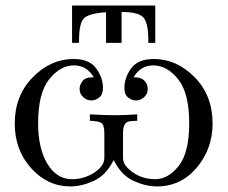

<svg xmlns="http://www.w3.org/2000/svg" viewBox="-20 -659 818 690"><path d="M33 -215Q33 -315 97.5 -381Q162 -447 244 -447Q301 -447 325.5 -413.5Q350 -380 350 -343Q350 -319 336.5 -308.5Q323 -298 308 -298Q292 -298 279 -310Q266 -322 266 -339Q266 -354 276.5 -367.5Q287 -381 310 -381H317Q292 -424 246 -424Q197 -424 157 -374.5Q117 -325 117 -216Q117 -125 150.5 -70Q184 -15 239 -15Q282 -15 318.5 -38.5Q355 -62 355 -92V-180Q355 -210 344.5 -217Q334 -224 303 -225V-248Q357 -245 393 -245Q432 -245 473 -248V-225Q451 -224 442.5 -222.5Q434 -221 428 -211Q422 -201 422 -180V-92Q422 -73 437 -57Q478 -15 538 -15Q584 -15 622 -62.5Q660 -110 660 -216Q660 -325 620 -374.5Q580 -424 531 -424Q485 -424 460 -381H467Q487 -381 499 -369Q511 -357 511 -339Q511 -322 498 -310Q485 -298 469 -298Q454 -298 440.5 -308.5Q427 -319 427 -343Q427 -380 451.5 -413.5Q476 -447 533 -447Q615 -447 679.5 -381.5Q744 -316 744 -215Q744 -124 687 -56.5Q630 11 544 11Q504 11 460 -9Q416 -29 389 -83H388Q361 -29 317 -9Q273 11 233 11Q151 11 92 -54.5Q33 -120 33 -215ZM239 -505V-639H538V-505H513V-522Q512 -581 493 -598.5Q474 -616 417 -616V-505H361V-615Q300 -611 282 -593.5Q264 -576 264 -512V-505Z"/></svg>

Font: CMU Serif
Style: Roman
Weight: 500
Version: Version 0.7.0